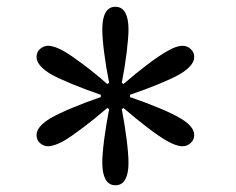

<svg xmlns="http://www.w3.org/2000/svg" viewBox="-20 -861 702 572"><path d="M323.7 -309.1Q304.2 -309.1 294.4 -326.9Q284.7 -344.7 284.7 -375.5Q284.7 -401.4 290.3 -445.1Q295.9 -488.8 305.2 -536.1L299.3 -539.1Q264.2 -508.8 228.8 -481.9Q193.4 -455.1 170.4 -441.4Q141.1 -425.3 123 -425.3Q109.9 -425.3 99.4 -434.6Q88.9 -443.8 88.9 -458.5Q88.9 -472.2 100.3 -485.1Q111.8 -498 131.3 -509.3Q154.3 -522.5 194.3 -539.3Q234.4 -556.2 280.3 -571.8V-578.6Q235.8 -593.8 195.3 -610.4Q154.8 -627 131.3 -640.1Q111.8 -651.9 100.3 -664.8Q88.9 -677.7 88.9 -691.4Q88.9 -706.1 99.6 -715.3Q110.4 -724.6 123 -724.6Q142.1 -724.6 170.4 -708.5Q192.9 -695.3 227.8 -669.2Q262.7 -643.1 299.3 -610.8L305.2 -614.3Q295.9 -660.2 290.3 -704.1Q284.7 -748 284.7 -774.4Q284.7 -805.7 294.4 -823.2Q304.2 -840.8 323.7 -840.8Q343.8 -840.8 353.3 -823Q362.8 -805.2 362.8 -774.4Q362.8 -748.5 357.4 -705.1Q352.1 -661.6 342.8 -614.3L348.1 -610.8Q383.3 -641.6 418.5 -668.2Q453.6 -694.8 477.1 -708Q504.9 -724.6 524.4 -724.6Q537.1 -724.6 547.9 -715.1Q558.6 -705.6 558.6 -691.4Q558.6 -677.7 547.1 -664.8Q535.6 -651.9 516.1 -640.1Q493.7 -627.4 453.4 -610.8Q413.1 -594.2 367.2 -578.6V-571.8Q411.6 -556.6 452.4 -539.8Q493.2 -522.9 516.1 -509.3Q536.1 -498 547.4 -485.1Q558.6 -472.2 558.6 -458.5Q558.6 -444.3 547.9 -434.8Q537.1 -425.3 524.4 -425.3Q504.9 -425.3 477.1 -441.4Q454.6 -454.1 419.7 -480.7Q384.8 -507.3 348.1 -539.1L342.8 -536.1Q351.6 -490.2 357.2 -446Q362.8 -401.9 362.8 -375.5Q362.8 -344.2 353.3 -326.7Q343.8 -309.1 323.7 -309.1Z"/></svg>

Font: Pinar-DS1-FD Medium
Style: Regular
Weight: 500
Designer: Amin Abedi
Version: Version 3.000